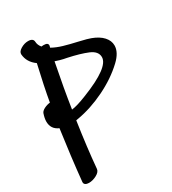

<svg xmlns="http://www.w3.org/2000/svg" viewBox="-211 -1027 998 1112"><g transform="rotate(-30 288.5 -471.0)"><path d="M480 -621Q480 -660 431 -680.5Q382 -701 302 -718Q283 -721 258 -728L230 -737Q197 -570 178 -444Q214 -448 281 -475Q480 -553 480 -621ZM577 -643Q577 -597 527 -550Q460 -487 366.5 -441.5Q273 -396 180 -380Q172 -378 168 -378Q143 -211 131 -74Q129 -55 103 -41Q77 -27 51 -27Q37 -27 28 -33Q19 -39 20 -51Q36 -211 61 -387Q14 -407 14 -458Q14 -480 24 -509Q29 -522 48 -531.5Q67 -541 87 -543Q104 -641 136 -779Q87 -814 83 -868Q82 -886 106 -900.5Q130 -915 155 -915Q189 -915 190 -890Q191 -868 207 -849Q212 -850 222 -850Q254 -850 250 -828L247 -818Q277 -801 316 -789.5Q355 -778 409 -766Q465 -753 482 -746Q528 -729 552.5 -702Q577 -675 577 -643Z"/></g></svg>

Font: Sedgwick Ave
Style: Regular
Weight: 400
Designer: Kevin Burke, Pedro Vergani
Foundry: Google, Inc.
Version: Version 1.000